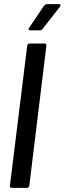

<svg xmlns="http://www.w3.org/2000/svg" viewBox="-20 -911 314 931"><path d="M28 -10 112 -690Q114 -700 123 -700H197Q201 -700 203.5 -697Q206 -694 205 -690L122 -10Q121 -6 118 -3Q115 0 111 0H37Q28 0 28 -10ZM121 -776 194 -884Q201 -891 207 -891H266Q272 -891 273.5 -887.5Q275 -884 271 -879L186 -770Q182 -764 174 -764H126Q121 -764 119 -767.5Q117 -771 121 -776Z"/></svg>

Font: Barlow Condensed Medium
Style: Italic
Weight: 500
Width: 3
Italic angle: -7°
Designer: Jeremy Tribby
Foundry: Tribby Type
Version: Version 1.408